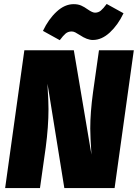

<svg xmlns="http://www.w3.org/2000/svg" viewBox="-20 -950 696 970"><path d="M559 0H305L220 -527L221 -500Q225 -438 225 -399Q225 -311 211 -205L182 0H6L103 -696H353L442 -169Q436 -261 436 -301Q436 -382 450 -484L480 -696H656ZM383 -773Q369 -782 360 -786.5Q351 -791 342 -791Q324 -791 311.5 -780.5Q299 -770 282 -747L197 -794Q225 -853 266 -891Q307 -929 352 -929Q374 -929 390 -922Q406 -915 424 -902Q447 -886 460 -886Q477 -886 489.5 -896.5Q502 -907 519 -930L604 -883Q576 -824 535 -786Q494 -748 449 -748Q420 -748 383 -773Z"/></svg>

Font: Fira Sans Black
Style: Italic
Weight: 900
Italic angle: -8°
Designer: Carrois Corporate & Edenspiekermann AG
Foundry: Carrois Corporate GbR & Edenspiekermann AG
Version: Version 4.203